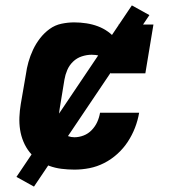

<svg xmlns="http://www.w3.org/2000/svg" viewBox="-20 -621 640 712"><path d="M256 8Q232 8 208 5Q184 2 162.5 -6Q141 -14 122.5 -26.5Q104 -39 90 -56.5Q76 -74 67 -95.5Q58 -117 54.5 -140Q51 -163 52 -187Q53 -211 57 -235L76 -345Q79 -368 85.5 -391Q92 -414 102.5 -436.5Q113 -459 128.5 -479Q144 -499 164 -513.5Q184 -528 208 -533Q232 -538 255 -538Q278 -538 300.5 -534.5Q323 -531 343 -523.5Q363 -516 380.5 -503.5Q398 -491 411 -474L420 -530H549L519 -349H390Q393 -364 389 -378.5Q385 -393 374.5 -402Q364 -411 349.5 -414.5Q335 -418 320 -418Q302 -418 283.5 -412Q265 -406 251 -392.5Q237 -379 229.5 -361.5Q222 -344 219 -326L201 -216Q199 -204 198 -192Q197 -180 198.5 -168.5Q200 -157 204 -146.5Q208 -136 215 -128Q222 -120 233 -116Q244 -112 256 -112Q273 -112 290 -118.5Q307 -125 320 -138.5Q333 -152 340.5 -168.5Q348 -185 351 -203H496Q491 -174 480.5 -147Q470 -120 454 -95.5Q438 -71 415.5 -50.5Q393 -30 366.5 -16.5Q340 -3 312 2.5Q284 8 256 8ZM106 71 41 35 469 -601 534 -565Z"/></svg>

Font: Iosevka Slab HvExObl
Style: Regular
Weight: 900
Width: 7
Italic angle: -9°
Monospace: yes
Designer: Belleve Invis
Foundry: Belleve Invis
Version: Version 11.1.1; ttfautohint (v1.8.3)